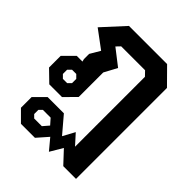

<svg xmlns="http://www.w3.org/2000/svg" viewBox="-229 -690 1097 1097"><g transform="rotate(45 319.5 -142.0)"><path d="M64 209V123L129 58H260L345 158L384 86L440 148V-417L414 -444H221L198 -420L296 -344L254 -266V-68L187 0H84L15 -67V-161L80 -226H126L122 -242V-284L158 -345L49 -426L170 -558H478L574 -461V274H471L400 198L355 274L300 208L242 274H129ZM151 -77 171 -97V-131L151 -151H117L97 -131V-97L117 -77ZM223 199 254 163 224 129H161L143 147V181L161 199Z"/></g></svg>

Font: Chakra Petch
Style: Bold
Weight: 700
Designer: Katatrad Aksorn Co.,Ltd.
Foundry: Cadson Demak Co.,Ltd.
Version: Version 1.000; ttfautohint (v1.6)